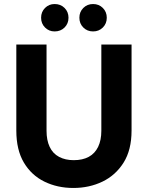

<svg xmlns="http://www.w3.org/2000/svg" viewBox="-20 -921 733 953"><path d="M344 12Q265 12 200.5 -19.5Q136 -51 98.5 -114Q61 -177 61 -273V-700H211V-272Q211 -225 226.5 -192Q242 -159 273 -142.5Q304 -126 346 -126Q390 -126 420.5 -142.5Q451 -159 467 -192Q483 -225 483 -272V-700H633V-273Q633 -177 593.5 -114Q554 -51 488.5 -19.5Q423 12 344 12ZM251 -765Q223 -765 203.5 -784.5Q184 -804 184 -833Q184 -862 203.5 -881.5Q223 -901 251 -901Q281 -901 300.5 -881.5Q320 -862 320 -833Q320 -804 300.5 -784.5Q281 -765 251 -765ZM442 -765Q413 -765 393.5 -784.5Q374 -804 374 -833Q374 -862 393.5 -881.5Q413 -901 442 -901Q471 -901 490.5 -881.5Q510 -862 510 -833Q510 -804 490.5 -784.5Q471 -765 442 -765Z"/></svg>

Font: DM Sans 18pt Black
Style: Regular
Weight: 900
Designer: Colophon Foundry, Jonny Pinhorn
Foundry: Colophon Foundry
Version: Version 4.004;gftools[0.9.30]